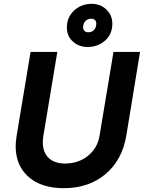

<svg xmlns="http://www.w3.org/2000/svg" viewBox="-20 -972 753 1005"><path d="M62 -207Q62 -229 67 -261L140 -700H280L207 -261Q204 -243 204 -228Q204 -175 234.5 -145.5Q265 -116 320 -116Q390 -116 440 -156Q490 -196 501 -261L574 -700H713L641 -261Q619 -133 531.5 -60Q444 13 314 13Q196 13 129 -46.5Q62 -106 62 -207ZM330 -827Q330 -882 368 -917Q406 -952 460 -952Q506 -952 537 -922Q568 -892 568 -848Q568 -793 530 -759.5Q492 -726 439 -726Q393 -726 361.5 -754.5Q330 -783 330 -827ZM442 -803Q461 -803 472.5 -815.5Q484 -828 484 -849Q484 -860 477 -867Q470 -874 457 -874Q439 -874 427 -861.5Q415 -849 415 -828Q415 -817 422.5 -810Q430 -803 442 -803Z"/></svg>

Font: Oak Sans
Style: Bold Italic
Weight: 700
Italic angle: -9.5°
Foundry: Erik Kennedy, Walven
Version: Version 1.000